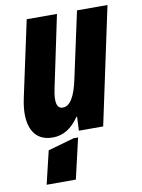

<svg xmlns="http://www.w3.org/2000/svg" viewBox="-86 -608 654 887"><g transform="rotate(-10 240.5 -164.5)"><path d="M127 10Q58 10 31.5 -44.5Q5 -99 26 -195L102 -549H244L173 -211Q153 -118 196 -118Q246 -118 271 -239L338 -549H481L364 0H250L253 -65H250Q199 10 127 10ZM60 220 97 65 220 30H241L197 220Z"/></g></svg>

Font: Noto Sans ExtraCondensed ExtraBold
Style: Italic
Weight: 800
Width: 2
Italic angle: -12°
Designer: Monotype Design Team
Foundry: Monotype Imaging Inc.
Version: Version 2.013; ttfautohint (v1.8.4.7-5d5b)